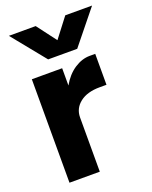

<svg xmlns="http://www.w3.org/2000/svg" viewBox="-136 -796 691 872"><g transform="rotate(-20 209.0 -360.5)"><path d="M287.5 -559.5H147L16 -721H145.5L216.5 -627L288.5 -721H418ZM46.5 -500H193V-416.5Q218.5 -461.5 255.2 -485.8Q292 -510 329.5 -510H356.5V-360.5H324Q263 -360.5 228 -333Q193 -305.5 193 -262V0H46.5Z"/></g></svg>

Font: Overused Grotesk
Style: Bold
Weight: 710
Version: Version 0.004